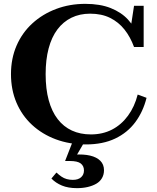

<svg xmlns="http://www.w3.org/2000/svg" viewBox="-20 -740 814 997"><path d="M448 -669Q394 -669 351 -648Q308 -627 278 -587Q248 -547 232.5 -488.5Q217 -430 217 -355Q217 -278 233 -219.5Q249 -161 279.5 -121.5Q310 -82 353.5 -62Q397 -42 452 -42Q513 -42 561.5 -67Q610 -92 644.5 -139Q679 -186 695 -249L741 -232Q723 -160 682.5 -105.5Q642 -51 578 -20.5Q514 10 426 10Q341 10 270 -16.5Q199 -43 146.5 -91.5Q94 -140 65.5 -207Q37 -274 37 -355Q37 -436 66 -503Q95 -570 148 -618.5Q201 -667 271.5 -693.5Q342 -720 423 -720Q500 -720 555 -698Q610 -676 644.5 -638.5Q679 -601 696 -552L655 -572L676 -710H726V-496H676Q657 -548 626.5 -586.5Q596 -625 552 -647Q508 -669 448 -669ZM419 -4 373 75 368 63Q414 60 448 68Q482 76 501 95Q520 114 520 144Q520 167 509.5 185Q499 203 480 214Q461 225 435.5 231Q410 237 380 237Q334 237 301.5 223.5Q269 210 247 187L273 156Q286 168 299 177Q312 186 327 190Q342 194 358 194Q386 194 401 180.5Q416 167 416 145Q416 122 399.5 109Q383 96 342 96H318L357 -4Z"/></svg>

Font: Roboto Serif 120pt Expanded SemiBold
Style: Regular
Weight: 600
Width: 7
Designer: Greg Gazdowicz
Foundry: Commercial Type
Version: Version 1.008